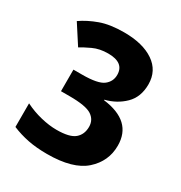

<svg xmlns="http://www.w3.org/2000/svg" viewBox="-172 -846 921 979"><g transform="rotate(30 288.5 -357.0)"><path d="M516 -556Q516 -636 451.5 -680Q387 -724 277 -724Q194 -724 137.5 -703.5Q81 -683 38 -653L111 -540Q133 -554 171.5 -572Q210 -590 260 -590Q354 -590 354 -518Q354 -479 322.5 -454.5Q291 -430 198 -430H147V-303H197Q294 -303 328 -280.5Q362 -258 362 -217Q362 -172 332 -146.5Q302 -121 225 -121Q182 -121 132.5 -133Q83 -145 37 -168V-29Q82 -10 132 0Q182 10 245 10Q397 10 467 -52.5Q537 -115 537 -207Q537 -351 360 -373V-376Q425 -392 470.5 -436.5Q516 -481 516 -556Z"/></g></svg>

Font: Noto Sans UI Extra
Style: Regular
Weight: 800
Designer: Monotype Design Team
Foundry: Monotype Imaging Inc.
Version: Version 1.901